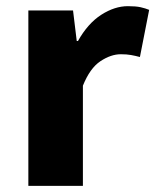

<svg xmlns="http://www.w3.org/2000/svg" viewBox="-20 -603 504 623"><path d="M72 -569H217L229 -470H233Q265 -527 308.5 -555Q352 -583 395 -583Q421 -583 436.5 -579.5Q452 -576 464 -571L434 -418Q419 -422 405 -424.5Q391 -427 372 -427Q340 -427 306 -404.5Q272 -382 249 -325V0H72Z"/></svg>

Font: Kinto Sans Black
Style: Regular
Weight: 900
Designer: Authors: Ryoko NISHIZUKA  (kana & ideographs); Paul D. Hunt (Latin, Greek & Cyrillic); Wenlong ZHANG  (bopomofo); Sandol
Foundry: Adobe Systems Incorporated, ookami Inc.
Version: Version 0.001